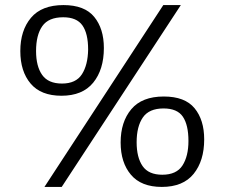

<svg xmlns="http://www.w3.org/2000/svg" viewBox="-20 -727 886 756"><path d="M222 -350Q141 -350 100.5 -398Q60 -446 60 -526Q60 -607 102 -657Q144 -707 230 -707Q313 -707 351 -660.5Q389 -614 389 -538Q389 -453 347 -401.5Q305 -350 222 -350ZM155 9 623 -707H692L223 9ZM224 -398Q279 -398 302.5 -434.5Q326 -471 327 -532Q327 -595 304.5 -627Q282 -659 229 -659Q171 -659 146.5 -624Q122 -589 122 -526Q122 -466 146 -432Q170 -398 224 -398ZM617 9Q536 9 495.5 -39Q455 -87 455 -166Q455 -247 497 -297Q539 -347 625 -347Q708 -347 746 -301Q784 -255 784 -178Q784 -94 742.5 -42.5Q701 9 617 9ZM619 -39Q675 -39 698.5 -75.5Q722 -112 722 -172Q722 -235 700 -267.5Q678 -300 624 -300Q567 -300 542.5 -264.5Q518 -229 518 -167Q518 -107 541.5 -73Q565 -39 619 -39Z"/></svg>

Font: Bitter
Style: Regular
Weight: 400
Designer: Sol Matas, and Bitter project Authors
Foundry: Sol Matas
Version: Version 2.001